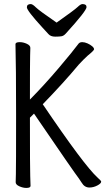

<svg xmlns="http://www.w3.org/2000/svg" viewBox="-20 -912 540 943"><path d="M131 -892Q140 -892 156 -876Q172 -860 258 -801Q346 -863 361 -877.5Q376 -892 385 -892Q405 -892 405 -877Q405 -859 303 -747Q293 -736 282.5 -734Q272 -732 251 -732Q229 -732 218 -744.5Q207 -757 189 -776Q112 -860 112 -876Q112 -892 131 -892ZM109 11Q93 11 75 3Q57 -5 57 -17Q57 -29 58 -56.5Q59 -84 59 -351Q59 -587 56 -695Q56 -705 77 -705Q94 -705 111.5 -697Q129 -689 129 -677Q129 -665 128 -639.5Q127 -614 127 -423Q199 -496 268.5 -578Q338 -660 367 -699Q373 -705 384 -705Q396 -705 409.5 -699Q423 -693 432.5 -685Q442 -677 442 -670Q442 -664 411 -639Q391 -621 367 -595Q293 -506 190 -400Q393 -100 459 -40Q477 -24 477 -20Q477 -11 458 -1Q439 9 419 9Q395 9 381 -15Q375 -25 367 -36Q347 -61 147 -354L127 -334Q127 -77 128.5 -46.5Q130 -16 130 1Q130 11 109 11Z"/></svg>

Font: Moon Stars Kai HW
Style: Regular
Weight: 400
Designer: GuiWonder
Version: Version 1.101